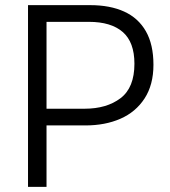

<svg xmlns="http://www.w3.org/2000/svg" viewBox="-20 -727 663 747"><path d="M89 0V-707H331Q408 -707 463 -682Q518 -657 547.5 -605.5Q577 -554 577 -475Q577 -397 542.5 -344Q508 -291 448.5 -265Q389 -239 312 -239H161V0ZM161 -304H309Q395 -304 449 -345Q503 -386 503 -479Q503 -563 457.5 -602.5Q412 -642 326 -642H161Z"/></svg>

Font: Onest Light
Style: Regular
Weight: 300
Designer: Dmitri Voloshin, Andrey Kudryavtsev
Foundry: Dmitri Voloshin, Andrey Kudryavtsev
Version: Version 1.000;gftools[0.9.33]